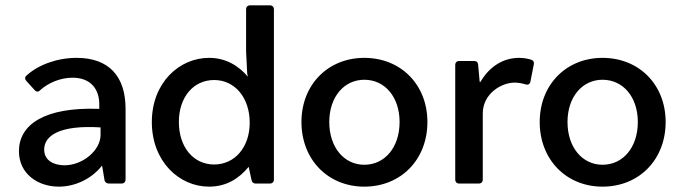

<svg xmlns="http://www.w3.org/2000/svg" viewBox="-20 -696 2579 728"><path d="M270.5 -476.6C196.3 -476.6 124 -450.2 79.1 -408.2C73.2 -402.3 74.2 -394.5 81.1 -387.7L111.3 -354.5C118.2 -346.7 126 -346.7 132.8 -354.5C163.1 -381.8 209 -401.4 254.9 -401.4C325.2 -401.4 358.4 -356.4 356.4 -294.9V-283.2C147.5 -291 51.8 -222.7 51.8 -123C51.8 -37.1 123 11.7 203.1 11.7C265.6 11.7 328.1 -18.6 366.2 -67.4H367.2L376 -14.6C377 -5.9 383.8 0 392.6 0H440.4C450.2 0 456.1 -5.9 456.1 -15.6V-283.2C456.1 -407.2 392.6 -476.6 270.5 -476.6ZM224.6 -69.3C187.5 -69.3 147.5 -85 147.5 -128.9C147.5 -181.6 206.1 -222.7 361.3 -212.9V-184.6C361.3 -126 293.9 -69.3 224.6 -69.3Z M913.1 -660.2V-501L917 -422.9C917 -415 918.9 -411.1 919.9 -405.3C883.8 -447.3 835.9 -476.6 772.5 -476.6C659.2 -476.6 555.7 -381.8 555.7 -233.4C555.7 -84 659.2 11.7 772.5 11.7C838.9 11.7 886.7 -19.5 922.9 -63.5L933.6 -13.7C935.5 -3.9 941.4 0 950.2 0H1002.9C1012.7 0 1018.6 -5.9 1018.6 -15.6V-660.2C1018.6 -669.9 1012.7 -675.8 1002.9 -675.8H928.7C918.9 -675.8 913.1 -669.9 913.1 -660.2ZM792 -72.3C712.9 -72.3 658.2 -138.7 658.2 -233.4C658.2 -327.1 712.9 -392.6 792 -392.6C870.1 -392.6 926.8 -326.2 926.8 -230.5C926.8 -137.7 870.1 -72.3 792 -72.3Z M1361.3 11.7C1500 11.7 1600.6 -90.8 1600.6 -233.4C1600.6 -375 1500 -476.6 1361.3 -476.6C1223.6 -476.6 1123 -375 1123 -233.4C1123 -90.8 1223.6 11.7 1361.3 11.7ZM1361.3 -71.3C1284.2 -71.3 1228.5 -137.7 1228.5 -233.4C1228.5 -328.1 1284.2 -393.6 1361.3 -393.6C1439.5 -393.6 1495.1 -328.1 1495.1 -233.4C1495.1 -137.7 1439.5 -71.3 1361.3 -71.3Z M1948.2 -476.6C1891.6 -476.6 1837.9 -447.3 1801.8 -385.7H1798.8L1793 -450.2C1792 -460 1787.1 -464.8 1777.3 -464.8H1721.7C1711.9 -464.8 1706.1 -459 1706.1 -449.2V-15.6C1706.1 -5.9 1711.9 0 1721.7 0H1794.9C1804.7 0 1810.5 -5.9 1810.5 -15.6V-265.6C1810.5 -340.8 1880.9 -382.8 1931.6 -382.8C1945.3 -382.8 1960 -379.9 1972.7 -376C1982.4 -373 1989.3 -377 1991.2 -386.7L2003.9 -451.2C2005.9 -460 2002.9 -466.8 1994.1 -469.7C1981.4 -473.6 1964.8 -476.6 1948.2 -476.6Z M2264.6 11.7C2403.3 11.7 2503.9 -90.8 2503.9 -233.4C2503.9 -375 2403.3 -476.6 2264.6 -476.6C2127 -476.6 2026.4 -375 2026.4 -233.4C2026.4 -90.8 2127 11.7 2264.6 11.7ZM2264.6 -71.3C2187.5 -71.3 2131.8 -137.7 2131.8 -233.4C2131.8 -328.1 2187.5 -393.6 2264.6 -393.6C2342.8 -393.6 2398.4 -328.1 2398.4 -233.4C2398.4 -137.7 2342.8 -71.3 2264.6 -71.3Z"/></svg>

Font: Ed Sans Neue Medium
Style: Regular
Weight: 500
Designer: Stephen Hutchings
Version: Version 1.004;PS 001.004;hotconv 1.0.88;makeotf.lib2.5.64775